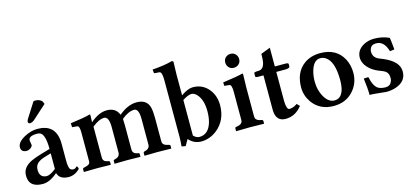

<svg xmlns="http://www.w3.org/2000/svg" viewBox="-60 -1140 3437 1594"><g transform="rotate(-15 1658.5 -342.5)"><path d="M255.9 -673.8Q262.2 -675.8 272 -675.8Q309.6 -675.3 329.1 -651.9L338.9 -628.9L219.2 -521Q200.2 -505.4 181.2 -504.9Q170.4 -504.9 166 -515.6Q165.5 -518.1 165 -519Q165.5 -531.7 172.9 -543ZM280.8 -47.9Q213.9 9.8 155.8 9.8Q51.3 9.8 38.1 -66.4Q35.6 -80.1 36.1 -95.2Q36.1 -165 119.1 -203.6Q152.8 -219.2 210 -235.8L282.2 -256.8Q282.2 -382.8 239.3 -401.4Q227.5 -405.8 211.9 -405.8Q157.2 -405.8 143.6 -381.3Q141.1 -376 141.1 -371.1Q141.1 -359.9 144.5 -343.8Q147 -332.5 147 -328.1Q147 -312 123 -297.9Q108.9 -290 95.2 -290Q48.8 -291.5 47.9 -332Q47.9 -378.4 118.2 -415Q173.3 -443.4 226.1 -443.8Q377.4 -443.8 389.2 -296.9Q390.1 -283.7 390.1 -271V-126Q390.1 -64 405.8 -49.8Q415.5 -42 430.2 -42Q445.8 -42 457 -55.2Q460 -57.1 460.9 -58.1Q466.8 -58.1 472.7 -43.9Q474.1 -40 474.1 -38.1Q474.1 -31.2 450.7 -14.2Q417 9.3 380.9 9.8Q306.6 9.8 286.6 -38.1Q284.7 -43.5 283.2 -47.9ZM282.2 -85V-219.2L225.1 -202.1Q154.3 -181.2 143.6 -136.2Q141.1 -124.5 141.1 -109.9Q143.1 -45.9 204.1 -44.9Q232.9 -45.9 282.2 -85Z M680.7 -380.9H682.6Q754.4 -443.4 822.8 -443.8Q897.9 -443.8 924.3 -381.3Q925.3 -379.4 925.8 -377.9Q1002 -443.4 1079.6 -443.8Q1167 -443.8 1186.5 -369.6Q1194.3 -338.4 1194.8 -280.8V-76.2Q1194.8 -49.8 1223.1 -40Q1231 -37.6 1243.7 -34.2L1251.5 -32.2Q1258.8 -28.8 1259.8 -22.9V0L1257.8 2Q1256.8 2 1137.7 0L1030.8 2L1028.8 0V-22.9Q1030.8 -30.3 1036.6 -32.2Q1082 -41.5 1084.5 -76.2V-303.2Q1083.5 -388.2 1044.4 -389.2Q992.7 -388.2 935.5 -339.8Q937.5 -314 937.5 -282.2V-76.2Q937.5 -40.5 977.5 -33.2Q981.9 -32.7 986.8 -32.2Q993.7 -30.3 994.6 -22.9V0L992.7 2Q991.7 2 881.3 0L773.4 2L771.5 0V-22.9Q771.5 -30.3 780.8 -32.2Q825.2 -41.5 827.6 -76.2V-300.8Q826.7 -387.7 786.6 -389.2Q739.3 -388.2 682.6 -340.8V-75.2Q682.6 -40.5 720.7 -33.7Q725.6 -32.7 730.5 -32.2Q738.8 -28.8 739.7 -22.9V0L737.8 2Q736.8 2 625.5 0L509.8 2L507.8 0V-22.9Q509.3 -30.3 515.6 -32.2L524.4 -34.2Q563 -42.5 569.8 -57.6Q572.8 -65.4 572.8 -75.2V-320.8Q572.8 -373.5 556.2 -377.9Q553.2 -378.4 550.8 -378.9L509.8 -382.8L507.8 -417Q629.9 -432.6 675.8 -446.8Q681.2 -445.8 682.6 -443.8Z M1460.4 -56.2Q1483.4 -31.7 1510.3 -30.8Q1590.3 -30.8 1618.2 -128.4Q1629.4 -168.9 1629.4 -220.2Q1629.4 -317.9 1584.5 -368.2Q1562 -392.6 1537.6 -393.1Q1507.3 -392.1 1460.4 -361.8ZM1350.6 -563Q1350.6 -627.9 1331.5 -634.8Q1326.7 -636.2 1320.3 -636.2L1288.6 -638.2Q1283.7 -639.6 1282.2 -643.1L1279.3 -671.9Q1382.3 -679.7 1439 -695.3Q1444.3 -696.8 1447.3 -698.2Q1461.9 -696.8 1463.4 -688Q1463.4 -686 1460.4 -583V-401.9Q1519 -443.4 1562.5 -443.8Q1649.9 -443.8 1702.6 -374.5Q1743.7 -319.3 1744.1 -243.2Q1744.1 -114.3 1653.8 -40.5Q1590.8 9.8 1515.1 9.8Q1453.1 8.8 1410.2 -40L1380.4 13.2L1346.2 6.8Q1350.1 -26.4 1350.6 -74.2Z M1992.2 -321.3V-77.1Q1992.2 -46.9 2026.9 -37.1Q2032.7 -35.6 2039.1 -34.2L2049.3 -32.2Q2056.2 -28.8 2057.1 -22.9V0L2055.2 2Q2054.2 2 1935.1 0L1818.4 2L1816.4 0V-22.9Q1817.9 -30.3 1823.2 -32.2L1835.4 -34.2Q1877 -41 1881.3 -66.9Q1881.8 -72.3 1882.3 -77.1V-320.8Q1882.3 -378.9 1862.8 -382.8Q1861.3 -382.8 1860.4 -382.8L1819.3 -387.2L1817.4 -417Q1951.2 -435.5 1988.3 -446.8Q1994.1 -445.8 1995.1 -443.8Q1995.1 -442.9 1992.2 -321.3ZM1876.5 -570.8Q1876.5 -607.4 1908.7 -624.5Q1922.4 -630.9 1936 -630.9Q1972.7 -630.9 1989.7 -598.6Q1996.1 -585 1996.1 -570.8Q1996.1 -534.2 1963.9 -517.6Q1950.2 -511.2 1936 -511.2Q1899.4 -511.2 1882.8 -543.5Q1877 -556.6 1876.5 -570.8Z M2266.1 -387.2V-134.8Q2268.1 -63.5 2292 -62Q2329.6 -63 2359.9 -86.9L2382.8 -64Q2326.2 9.3 2241.7 9.8Q2164.6 9.8 2156.7 -73.7Q2155.8 -83 2155.8 -91.8V-387.2H2105Q2087.4 -388.2 2086.9 -395V-425.8Q2088.4 -433.6 2125 -434.1Q2170.9 -434.1 2181.2 -497.6Q2185.1 -523.4 2185.1 -564L2266.1 -595.2V-434.1H2360.8Q2382.3 -433.1 2382.8 -423.8V-403.8Q2381.3 -387.2 2345.7 -387.2Z M2647.5 -402.8Q2591.3 -402.8 2566.4 -321.3Q2553.7 -278.8 2553.2 -229Q2553.2 -148.4 2591.3 -86.9Q2625 -33.7 2672.4 -33.2Q2735.8 -33.2 2754.4 -114.7Q2761.2 -145 2761.2 -184.1Q2761.2 -347.2 2690.9 -390.6Q2671.4 -402.8 2647.5 -402.8ZM2431.6 -207Q2431.6 -338.4 2518.6 -402.3Q2575.7 -443.4 2657.2 -443.8Q2795.9 -443.8 2854 -335Q2882.3 -280.8 2882.3 -215.8Q2882.3 -124 2821.3 -58.1Q2757.3 9.8 2656.2 9.8Q2535.6 9.8 2471.7 -81.1Q2432.1 -139.2 2431.6 -207Z M2953.1 -146 2993.2 -147.9Q3010.7 -64.9 3047.4 -43Q3071.8 -29.3 3110.8 -28.8Q3148.9 -28.8 3164.1 -63.5Q3169.9 -77.6 3169.9 -94.2Q3169.9 -136.2 3142.1 -154.3Q3127.4 -163.6 3104 -171.9Q3026.4 -199.7 2988.3 -253.9Q2966.3 -286.1 2965.8 -320.8Q2965.8 -384.8 3028.3 -420.9Q3069.3 -443.8 3122.1 -443.8Q3193.4 -443.4 3250 -416Q3256.8 -365.7 3261.2 -314L3222.2 -309.1Q3198.2 -392.6 3141.1 -400.9Q3132.8 -401.9 3125 -401.9Q3085.9 -401.9 3073.2 -368.7Q3069.3 -357.4 3068.8 -345.2Q3068.8 -294.4 3119.1 -273.9Q3122.1 -272.9 3124 -272Q3261.2 -221.7 3278.3 -144.5Q3280.8 -131.8 3281.2 -119.1Q3281.2 -34.7 3189 -2.9Q3150.9 9.8 3107.9 9.8Q3097.2 9.8 3014.6 0.5Q2986.3 -2.4 2964.8 -2Q2964.8 -57.6 2953.1 -146Z"/></g></svg>

Font: Linux Libertine O
Style: Semibold
Weight: 700
Designer: Philipp H. Poll
Foundry: Philipp H. Poll
Version: Version 5.0.0